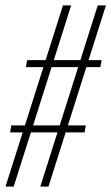

<svg xmlns="http://www.w3.org/2000/svg" viewBox="-36 -695 414 715"><path d="M114 0H144.5L358.5 -675H328ZM1.5 -202H279L283.5 -228H6ZM-15.5 0H15L229 -675H198.5ZM60.5 -445H337.5L342.5 -471H65Z"/></svg>

Font: Anybody ExtraCondensed ExtraLight
Style: Italic
Weight: 250
Width: 2
Italic angle: -10°
Version: Version 1.113;gftools[0.9.25]